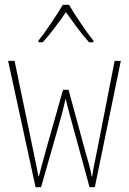

<svg xmlns="http://www.w3.org/2000/svg" viewBox="-20 -783 540 804"><path d="M159 -606Q183 -632 210 -668Q237 -704 256 -732Q277 -703 302.5 -668Q328 -633 353 -606H371V-613Q352 -636 320 -683Q288 -730 269 -763H243Q225 -732 194 -686Q163 -640 141 -613V-606ZM152 1 229 -269Q236 -293 242.5 -318Q249 -343 254 -367H256Q261 -343 267.5 -319.5Q274 -296 281 -270L355 1H377L486 -528H460L387 -155Q380 -119 375.5 -98.5Q371 -78 366 -44H364Q360 -69 352 -96.5Q344 -124 335 -157L267 -407H244L174 -160Q164 -123 156 -94.5Q148 -66 143 -45H141Q136 -70 131 -95Q126 -120 118 -158L41 -528H14L129 1Z"/></svg>

Font: Noto Sans Mono UI Condensed Thin
Style: Regular
Weight: 250
Width: 3
Designer: Monotype Design team
Foundry: Monotype Imaging Inc.
Version: 1.000